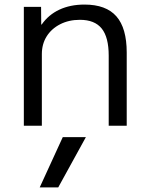

<svg xmlns="http://www.w3.org/2000/svg" viewBox="-20 -550 642 840"><path d="M234.7 270H153.7L254.6 50H355.7ZM84.3 0V-520H159.7L160.4 -442.7H162.4Q192.1 -485.4 239.7 -507.7Q287.4 -530 349.7 -530Q444 -530 489.2 -478.5Q534.4 -427 534.4 -320V0H455.6V-306.7Q455.6 -387 425 -425.1Q394.3 -463.3 329.7 -463.3Q281 -463.3 243.2 -443.9Q205.4 -424.6 184.2 -391Q163.1 -357.3 163.1 -313.3V0Z"/></svg>

Font: M PLUS 1 Thin
Style: Regular
Weight: 100
Designer: Coji Morishita
Foundry: UNDERFOREST DESIGN
Version: Version 1.001